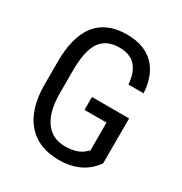

<svg xmlns="http://www.w3.org/2000/svg" viewBox="-170 -847 931 982"><g transform="rotate(30 295.5 -356.0)"><path d="M299.8 -643.6Q223.1 -643.6 187.5 -593.5Q151.9 -543.5 150.4 -433.6V-288.6Q150.4 -181.2 191.4 -123.8Q232.4 -66.4 306.6 -66.4Q380.9 -66.4 418.9 -101.6L432.1 -113.8V-277.8H302.2V-354H521.5V-88.4L505.9 -68.8Q438.5 9.8 315.9 9.8Q193.4 9.8 127.7 -66.7Q62 -143.1 60.5 -282.7V-422.4Q60.5 -720.7 299.3 -720.7Q400.9 -720.7 458.3 -664.1Q515.6 -607.4 521.5 -502.4H432.1Q420.9 -643.6 299.8 -643.6Z"/></g></svg>

Font: RobotoCondensed-Regular
Style: Regular
Weight: 400
Designer: Google
Version: Version 2.001201; 2014